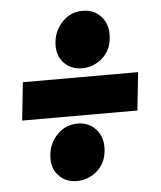

<svg xmlns="http://www.w3.org/2000/svg" viewBox="-48 -611 596 712"><g transform="rotate(-5 250.0 -255.5)"><path d="M27 -183 42 -324.5H471L456 -183ZM210.5 58Q167 58 141 28.5Q115 -1 120 -48Q125 -92.5 155.8 -123.2Q186.5 -154 230.5 -154Q273 -154 299.2 -124.2Q325.5 -94.5 322 -48Q318.5 1 285.5 29.5Q252.5 58 210.5 58ZM266 -357Q222.5 -357 196.5 -386.5Q170.5 -416 175.5 -463Q180.5 -507.5 211.2 -538.2Q242 -569 286 -569Q328.5 -569 354.8 -539.2Q381 -509.5 377.5 -463Q374 -414 341 -385.5Q308 -357 266 -357Z"/></g></svg>

Font: Karla ExtraBold
Style: Italic
Weight: 800
Italic angle: -8°
Designer: Jonathan Pinhorn
Version: Version 2.004;gftools[0.9.33]